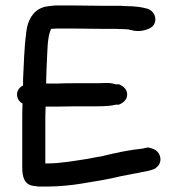

<svg xmlns="http://www.w3.org/2000/svg" viewBox="-20 -666 646 699"><path d="M42 -322C42 -307 51 -295 62 -289C61 -264 61 -242 61 -225V-56C61 -21 69 7 103 11H104C106 11 114 12 119 13H159C193 13 244 8 273 3C322 -5 375 -13 422 -25L454 -31C464 -33 472 -35 481 -36C500 -41 522 -42 544 -52L548 -55C577 -77 563 -116 537 -124C533 -126 524 -129 518 -129H517C510 -128 504 -126 499 -125C450 -120 402 -110 350 -97C337 -95 320 -92 301 -88C254 -81 202 -71 152 -71H145V-217C145 -232 145 -250 146 -278H194C231 -279 271 -279 309 -279C340 -279 375 -278 402 -285H413C429 -292 443 -303 443 -322C443 -341 429 -352 414 -359H402C392 -362 381 -364 369 -364C349 -363 329 -363 309 -363H253C233 -363 214 -363 193 -362H148V-371C149 -392 149 -411 150 -428C153 -477 151 -528 166 -561C172 -561 180 -562 184 -562H256C287 -562 309 -561 346 -561H402C411 -560 422 -560 432 -560L445 -559H446C450 -559 448 -559 450 -558L460 -556C484 -549 510 -555 527 -564C549 -576 549 -601 540 -616C535 -624 528 -630 518 -634L501 -638C488 -641 475 -642 462 -643L434 -644C427 -644 427 -644 423 -645H346C309 -645 288 -646 256 -646H180C169 -645 158 -644 147 -642C144 -642 138 -640 136 -639C98 -626 81 -590 76 -552V-551C76 -551 75 -549 75 -542C68 -492 67 -434 64 -378V-355C54 -350 42 -339 42 -322Z"/></svg>

Font: Scribbler
Style: Blk
Weight: 900
Designer: Mew Too
Foundry: Cannot Into Space Fonts
Version: Version 1.001